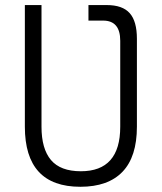

<svg xmlns="http://www.w3.org/2000/svg" viewBox="-20 -713 626 743"><path d="M322.3 -693.4H393.1Q454.1 -693.4 481.9 -662.1Q509.8 -630.9 509.8 -563V-222.7Q509.8 -106.4 454.1 -48.3Q398.4 9.8 291 9.8Q76.2 9.8 76.2 -222.7V-693.4H140.6V-222.7Q140.6 -137.2 177.2 -93.8Q213.9 -50.3 293 -50.3Q445.3 -50.3 445.3 -222.7V-555.2Q445.3 -633.3 378.9 -633.3H322.3Z"/></svg>

Font: CaskaydiaCove NFP Light
Style: Regular
Weight: 300
Designer: Aaron Bell
Foundry: Saja Typeworks
Version: Version 2111.001; VTT 6.35;Nerd Fonts 3.1.1